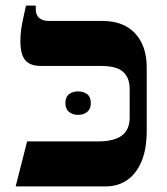

<svg xmlns="http://www.w3.org/2000/svg" viewBox="-20 -667 599 687"><path d="M36 0 77 -161H330Q388 -161 416 -182Q444 -203 444 -247V-347Q444 -378 432 -396.5Q420 -415 398 -423Q376 -431 342 -431H126Q88 -431 70.5 -451.5Q53 -472 53 -520Q53 -539 55 -556Q57 -573 61.5 -594.5Q66 -616 73 -647H108V-633Q108 -614 120 -603Q132 -592 156 -592H347Q422 -592 463.5 -547.5Q505 -503 505 -425V-199Q505 -133 486 -88.5Q467 -44 434 -22Q401 0 359 0ZM214 -298Q214 -320 227 -330Q240 -340 259 -340Q279 -340 292 -330Q305 -320 305 -298Q305 -277 292 -266.5Q279 -256 259 -256Q240 -256 227 -266.5Q214 -277 214 -298Z"/></svg>

Font: Noto Serif Hebrew
Style: Bold
Weight: 700
Version: Version 2.003